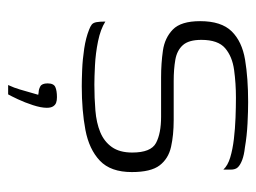

<svg xmlns="http://www.w3.org/2000/svg" viewBox="-99 -345 630 472"><g transform="rotate(90 216.0 -109.0)"><path d="M192 5Q177 5 151.5 4Q126 3 99.5 -1Q73 -5 53 -13Q45 -16 40.5 -19.5Q36 -23 34.5 -31Q33 -39 33 -53Q52 -41 81.5 -35Q111 -29 140.5 -27.5Q170 -26 188 -26Q221 -26 251.5 -28.5Q282 -31 305 -40.5Q328 -50 341.5 -69Q355 -88 355 -119Q355 -165 331.5 -177.5Q308 -190 267 -190H170Q136 -190 104.5 -194.5Q73 -199 52.5 -219Q32 -239 32 -286Q32 -338 57 -363.5Q82 -389 127 -396.5Q172 -404 231 -404Q253 -404 283.5 -402.5Q314 -401 343 -396Q361 -394 373 -389.5Q385 -385 391 -379Q397 -373 397 -361V-343Q387 -354 367 -360Q347 -366 321.5 -369Q296 -372 269.5 -373Q243 -374 220 -374Q185 -374 152 -369.5Q119 -365 98.5 -347.5Q78 -330 78 -289Q78 -258 91 -243.5Q104 -229 127 -225Q150 -221 179 -221H275Q312 -221 341 -214.5Q370 -208 386.5 -186.5Q403 -165 403 -118Q403 -66 375 -39.5Q347 -13 299.5 -4Q252 5 192 5ZM189 186Q196 171 200 157Q204 143 207.5 131Q211 119 213 112Q211 112 210 111.5Q209 111 207 111Q200 111 192.5 107Q185 103 185 89Q185 74 194 70Q203 66 219 66Q227 66 232.5 68Q238 70 241.5 75.5Q245 81 245 91Q245 105 238.5 125Q232 145 224 162Q216 179 212 186Z"/></g></svg>

Font: Genos Thin Light
Style: Regular
Weight: 300
Version: Version 1.010